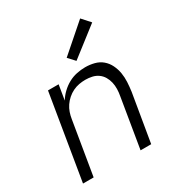

<svg xmlns="http://www.w3.org/2000/svg" viewBox="-178 -891 957 1017"><g transform="rotate(-30 300.0 -382.5)"><path d="M35 0 121 -520H186L171 -429Q185 -452 205.5 -471.5Q226 -491 250 -504Q274 -517 300.5 -522.5Q327 -528 352 -528Q381 -528 408 -521Q435 -514 455 -497Q475 -480 487 -455.5Q499 -431 503.5 -404Q508 -377 506.5 -349Q505 -321 501 -292L452 0H387L437 -302Q441 -323 441.5 -344Q442 -365 437.5 -384.5Q433 -404 423 -421Q413 -438 397 -449.5Q381 -461 361 -465.5Q341 -470 320 -470Q301 -470 281.5 -466.5Q262 -463 243.5 -454Q225 -445 209 -431Q193 -417 181.5 -400Q170 -383 163.5 -364Q157 -345 154 -325L100 0ZM330 -580 293 -620 459 -765 504 -715Z"/></g></svg>

Font: Iosevka SS04 Lt Ex Obl
Style: Regular
Weight: 300
Width: 7
Italic angle: -9°
Monospace: yes
Designer: Belleve Invis
Foundry: Belleve Invis
Version: Version 19.0.0; ttfautohint (v1.8.4)